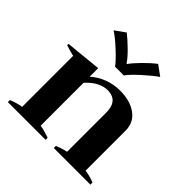

<svg xmlns="http://www.w3.org/2000/svg" viewBox="-196 -942 1112 1112"><g transform="rotate(45 360.0 -386.0)"><path d="M163 -727 226 -772Q259 -746 297.5 -708Q336 -670 352 -644H356Q374 -670 412 -708.5Q450 -747 483 -772L545 -727Q511 -704 459 -657Q407 -610 390 -584H318Q300 -610 249 -657.5Q198 -705 163 -727ZM700 -17V0H400V-17Q438 -33 470 -39V-360Q470 -458 383 -458Q354 -458 320.5 -441.5Q287 -425 255 -389V-38Q290 -32 333 -17V0H24V-17Q67 -34 102 -39V-457Q71 -463 34 -476V-487L255 -509V-439Q289 -470 336 -488.5Q383 -507 437 -507Q520 -507 571.5 -469.5Q623 -432 623 -365V-38Q671 -30 700 -17Z"/></g></svg>

Font: Trirong
Style: Bold
Weight: 700
Designer: Katatrad Team
Foundry: CadsonDemak
Version: Version 1.001